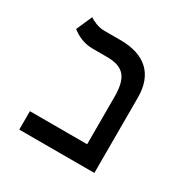

<svg xmlns="http://www.w3.org/2000/svg" viewBox="-141 -745 868 878"><g transform="rotate(30 293.0 -306.0)"><path d="M70.3 0H466.8V-398.9C466.8 -520.5 397 -585.9 266.6 -585.9H179.7C148.9 -585.9 116.7 -601.6 102.1 -611.8L65.4 -528.3C91.3 -508.3 127.9 -488.3 175.8 -488.3H251C338.9 -488.3 372.6 -451.2 372.6 -346.2V-97.2H70.3Z"/></g></svg>

Font: Cascadia Mono NF
Style: Regular
Weight: 400
Monospace: yes
Designer: Aaron Bell
Foundry: Saja Typeworks
Version: Version 2404.023